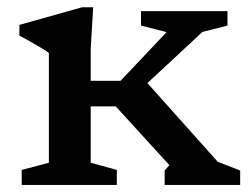

<svg xmlns="http://www.w3.org/2000/svg" viewBox="-20 -524 706 544"><path d="M308 -222.5H204V-295H321.5L452 -433L379.5 -451.5V-492.5H624.5V-451.5L553.5 -433.5L354 -248L383.5 -304.5L597 -65.5L660.5 -41V0H446.5V-41L460 -56ZM244 -503.5 237 -386.5V-63L311 -42.5V0H41.5V-42.5L118.5 -63V-374Q113 -378.5 98.8 -387Q84.5 -395.5 67.5 -405.2Q50.5 -415 35 -423V-453.5L213 -503.5Z"/></svg>

Font: Newsreader 9pt Medium
Style: Regular
Weight: 500
Designer: Hugues Gentile
Foundry: Production Type
Version: Version 1.003